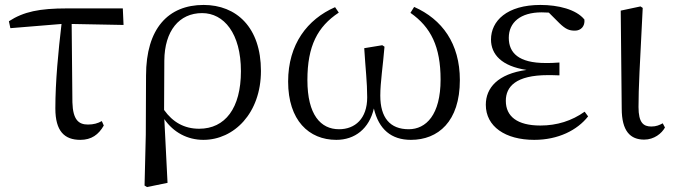

<svg xmlns="http://www.w3.org/2000/svg" viewBox="-20 -551 2730 777"><path d="M305 15C350 15 379 -6 400 -43L392 -61C376 -52 359 -47 336 -47C299 -47 275 -65 273 -137L270 -454L480 -450L477 -517H251C140 -517 76 -504 16 -465L22 -437L229 -454C216 -344 204 -221 204 -112C204 -20 241 15 305 15Z M565 200 575 206 658 189 645 -69C682 -15 739 15 803 15C927 15 1036 -93 1036 -264C1036 -440 937 -531 804 -531C661 -531 571 -436 571 -245L570 -6ZM644 -106 645 -306C646 -426 705 -498 798 -498C886 -498 955 -416 955 -263C955 -113 891 -30 786 -30C725 -30 679 -57 644 -106Z M1341 15C1416 15 1474 -30 1493 -112C1513 -27 1564 15 1643 15C1753 15 1841 -59 1841 -227C1841 -375 1769 -473 1656 -523L1641 -499C1724 -441 1763 -362 1763 -229C1763 -86 1704 -28 1634 -28C1558 -28 1519 -75 1519 -164C1519 -218 1530 -287 1536 -362L1527 -368L1454 -356C1459 -273 1466 -219 1466 -157C1466 -71 1417 -28 1352 -28C1278 -28 1224 -86 1224 -227C1224 -365 1265 -443 1351 -500L1336 -522C1224 -473 1146 -372 1146 -221C1146 -64 1230 15 1341 15Z M2142 15C2239 15 2316 -24 2360 -80L2346 -99C2294 -62 2234 -43 2167 -43C2073 -43 2027 -80 2027 -143C2027 -200 2067 -247 2198 -247C2208 -247 2218 -247 2244 -246V-298C2220 -296 2205 -296 2188 -296C2079 -296 2039 -337 2039 -398C2039 -460 2086 -501 2172 -501L2201 -500L2244 -457C2270 -432 2284 -427 2307 -427C2330 -427 2348 -444 2345 -472C2312 -513 2239 -531 2167 -531C2031 -531 1967 -466 1967 -391C1967 -331 2010 -283 2111 -268C1994 -252 1946 -195 1946 -127C1946 -39 2025 15 2142 15Z M2587 14C2627 14 2658 -11 2671 -35L2662 -52C2649 -45 2636 -39 2616 -39C2584 -39 2564 -54 2564 -118C2564 -196 2569 -283 2581 -519L2572 -525L2492 -508L2496 -112C2496 -20 2531 14 2587 14Z"/></svg>

Font: Noto Serif CJK TC
Style: Regular
Weight: 400
Designer: Ryoko NISHIZUKA 西塚涼子 (kana & ideographs); Frank Grießhammer (Latin, Greek & Cyrillic); Wenlong ZHANG 张文龙 (bopomofo); San
Foundry: Adobe
Version: Version 2.001;hotconv 1.1.0;makeotfexe 2.6.0